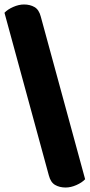

<svg xmlns="http://www.w3.org/2000/svg" viewBox="-20 -728 400 857"><path d="M360 72Q346 87 321 98Q296 109 273 109Q246 109 226 97.5Q206 86 198 55L0 -671Q14 -686 39 -697Q64 -708 87 -708Q114 -708 134 -696.5Q154 -685 162 -654Z"/></svg>

Font: Baloo Cyrillic
Style: Regular
Weight: 400
Designer: Ek Type, Denis Ignatov
Foundry: Ek Type
Version: Version 1.50 July 26, 2019